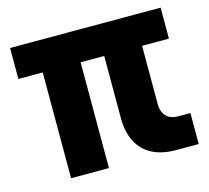

<svg xmlns="http://www.w3.org/2000/svg" viewBox="-85 -655 821 754"><g transform="rotate(-15 325.0 -278.0)"><path d="M541 0Q485 0 445.5 -20.5Q406 -41 385.5 -81Q365 -121 365 -177V-556H519V-193Q519 -172 526.5 -157Q534 -142 548.5 -134Q563 -126 583 -126H634V0ZM115 0V-556H269V0ZM16 -430V-556H628V-430Z"/></g></svg>

Font: Azeret Mono
Style: Bold
Weight: 700
Designer: Martin Vácha
Foundry: Displaay
Version: Version 1.002